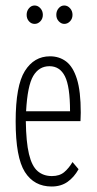

<svg xmlns="http://www.w3.org/2000/svg" viewBox="-20 -669 353 699"><path d="M168 10Q104 10 70.5 -43Q37 -96 37 -227Q37 -357 70.5 -410.5Q104 -464 162 -464Q196 -464 221 -445Q246 -426 260 -381.5Q274 -337 274 -259Q274 -249 273.5 -242.5Q273 -236 273 -228H74Q75 -152 85.5 -108Q96 -64 117 -46Q138 -28 169 -28Q197 -28 214 -42.5Q231 -57 244 -79L266 -53Q250 -24 226 -7Q202 10 168 10ZM75 -264H235Q235 -354 216.5 -391Q198 -428 160 -428Q122 -428 101 -392.5Q80 -357 75 -264ZM106 -582Q94 -582 85.5 -591.5Q77 -601 77 -615Q77 -629 85.5 -639Q94 -649 106 -649Q118 -649 127 -639Q136 -629 136 -615Q136 -601 127 -591.5Q118 -582 106 -582ZM214 -582Q203 -582 194 -591.5Q185 -601 185 -615Q185 -629 193.5 -639Q202 -649 214 -649Q226 -649 235 -639Q244 -629 244 -615Q244 -601 235 -591.5Q226 -582 214 -582Z"/></svg>

Font: Inconsolata ExtraCondensed Light
Style: Regular
Weight: 300
Width: 2
Monospace: yes
Designer: Raph Levien, Cyreal, Brenton Simpson
Foundry: Raph Levien, Cyreal, Google
Version: Version 3.100; ttfautohint (v1.8.4.7-5d5b)